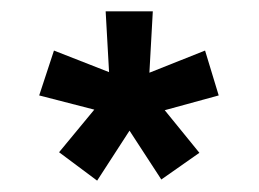

<svg xmlns="http://www.w3.org/2000/svg" viewBox="-20 -716 456 338"><path d="M84 -448 146 -523 49 -548 75 -627 172 -589 166 -696H249L243 -588L341 -627L365 -548L270 -522L331 -447L264 -400L208 -486L151 -398Z"/></svg>

Font: Bellota Text
Style: Bold
Weight: 700
Designer: Kemie Guaida
Foundry: Kemie Guaida
Version: Version 4.001